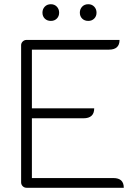

<svg xmlns="http://www.w3.org/2000/svg" viewBox="-20 -889 661 909"><path d="M80 -675Q80 -685 87.5 -692.5Q95 -700 106 -700H546Q546 -654 496 -654H131V-376H426Q426 -329 375 -329H131V-46H517Q566 -46 566 0H106Q95 0 87.5 -7.5Q80 -15 80 -26ZM181 -829Q181 -846 192 -857.5Q203 -869 221 -869Q238 -869 249 -857.5Q260 -846 260 -829Q260 -812 249 -801Q238 -790 221 -790Q203 -790 192 -801Q181 -812 181 -829ZM358 -829Q358 -846 369 -857.5Q380 -869 398 -869Q415 -869 426 -857.5Q437 -846 437 -829Q437 -812 426 -801Q415 -790 398 -790Q380 -790 369 -801Q358 -812 358 -829Z"/></svg>

Font: K2D Thin
Style: Regular
Weight: 100
Designer: Katatrad Aksorn Co.,Ltd.
Foundry: Cadson Demak Co.,Ltd.
Version: Version 1.000; ttfautohint (v1.6)